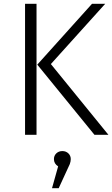

<svg xmlns="http://www.w3.org/2000/svg" viewBox="-20 -705 587 1004"><path d="M171 0H111V-685H171ZM547 0H474L175 -367L461 -685H530L246 -370ZM287 279H252L284 165Q262 151 262 127Q262 109 274.5 97Q287 85 306 85Q325 85 337.5 97Q350 109 350 127Q350 139 345 153Q344 157 287 279Z"/></svg>

Font: Trujillo Light
Style: Regular
Weight: 300
Designer: Fira Sans original fonts by bBox Type GmbH, Carrois Corporate GbR, & Edenspiekermann AG / Changes by Cristiano Sobral
Foundry: Fira Sans original fonts by bBox Type GmbH, Carrois Corporate GbR, & Edenspiekermann AG / Changes by Cristiano Sobral
Version: Version 4.301;July 28, 2020;FontCreator 13.0.0.2655 64-bit